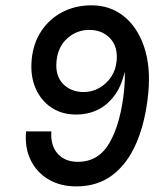

<svg xmlns="http://www.w3.org/2000/svg" viewBox="-20 -670 576 703"><path d="M259 12.5Q201 12.5 157.5 -13.2Q114 -39 92 -84.5Q70 -130 75.5 -189H168Q164.5 -137.5 191 -107.5Q217.5 -77.5 265.5 -77.5Q342 -77.5 382.2 -149.2Q422.5 -221 434.5 -341Q436 -358.5 436.8 -374Q437.5 -389.5 436.5 -407.5Q424.5 -353.5 398.2 -318.8Q372 -284 336.2 -267.2Q300.5 -250.5 259 -250.5Q207 -250.5 168.2 -276.2Q129.5 -302 110 -347.5Q90.5 -393 96 -451.5Q101.5 -511.5 131.2 -556.2Q161 -601 208.5 -625.8Q256 -650.5 315.5 -650.5Q383 -650.5 433 -610.8Q483 -571 507.5 -499Q532 -427 523 -330.5Q513 -225.5 480.2 -148.5Q447.5 -71.5 392.5 -29.5Q337.5 12.5 259 12.5ZM287 -333Q317 -333 343.2 -347.8Q369.5 -362.5 386.8 -388.2Q404 -414 407 -447Q412 -499.5 382.8 -530Q353.5 -560.5 307 -560.5Q261 -560.5 226.8 -530Q192.5 -499.5 187 -447Q181.5 -393.5 210.5 -363.2Q239.5 -333 287 -333Z"/></svg>

Font: Karla Medium
Style: Italic
Weight: 500
Italic angle: -8°
Designer: Jonathan Pinhorn
Version: Version 2.001